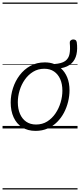

<svg xmlns="http://www.w3.org/2000/svg" viewBox="-20 -1009 629 1508"><path d="M259 19Q198 19 154 -9Q110 -37 87 -87.5Q64 -138 64 -204Q64 -261 82 -317Q100 -373 134.5 -418.5Q169 -464 218.5 -491.5Q268 -519 332 -519Q352 -519 370.5 -516Q389 -513 406 -506Q464 -510 491.5 -529.5Q519 -549 526 -585Q533 -621 528 -672Q527 -684 534.5 -691Q542 -698 552.5 -699Q563 -700 572 -695Q581 -690 583 -677Q590 -624 580.5 -581.5Q571 -539 541.5 -511Q512 -483 458 -473Q490 -445 508 -401Q526 -357 526 -300Q526 -256 515 -210.5Q504 -165 482.5 -124Q461 -83 429 -51Q397 -19 354.5 0Q312 19 259 19ZM263 -31Q313 -31 351 -55Q389 -79 415.5 -118Q442 -157 456 -204Q470 -251 470 -297Q470 -349 453 -387.5Q436 -426 404.5 -447.5Q373 -469 328 -469Q279 -469 240.5 -445.5Q202 -422 175 -383.5Q148 -345 134 -298.5Q120 -252 120 -206Q120 -154 137 -114.5Q154 -75 186 -53Q218 -31 263 -31ZM0 469H589V479H0ZM0 -20H589V0H0ZM0 -505H589V-500H0ZM0 -989H589V-979H0Z"/></svg>

Font: Playwrite DE VA Guides
Style: Regular
Weight: 400
Designer: Veronika Burian, José Scaglione
Foundry: TypeTogether
Version: Version 1.003